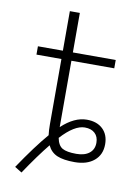

<svg xmlns="http://www.w3.org/2000/svg" viewBox="-88 -748 652 909"><g transform="rotate(10 237.5 -294.0)"><path d="M176 -94Q173 -116 173 -147V-460H53V-500H173V-690H221V-500H427V-460H221V-153V-141Q282 -198 342 -198Q391 -198 419 -171Q447 -144 447 -98Q447 -48 412.5 -19Q378 10 319 10Q265 10 234.5 -3Q204 -16 189 -48Q141 11 80 102L46 81Q120 -29 176 -94ZM225 -90Q232 -54 253 -42Q274 -30 320 -30Q360 -30 382.5 -48Q405 -66 405 -98Q405 -127 387.5 -143.5Q370 -160 339 -160Q289 -160 225 -90Z"/></g></svg>

Font: Mplus 1p Light
Style: Regular
Weight: 300
Version: Version 1.061